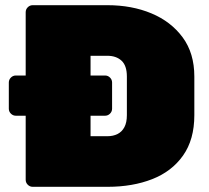

<svg xmlns="http://www.w3.org/2000/svg" viewBox="-20 -720 806 740"><path d="M106 0Q95 0 87 -8Q79 -16 79 -27V-274H41Q30 -274 22 -282Q14 -290 14 -301V-402Q14 -413 22 -421Q30 -429 41 -429H79V-673Q79 -684 87 -692Q95 -700 106 -700H394Q488 -700 563.5 -668.5Q639 -637 684 -576Q729 -515 729 -425Q729 -388 729 -351Q729 -314 729 -276Q729 -182 685.5 -120.5Q642 -59 566.5 -29.5Q491 0 395 0ZM329 -195H394Q416 -195 433 -203.5Q450 -212 459.5 -230Q469 -248 469 -276Q469 -301 469 -325.5Q469 -350 469 -375Q469 -400 469 -425Q469 -467 448.5 -486Q428 -505 394 -505H329V-429H385Q396 -429 404 -421Q412 -413 412 -402V-301Q412 -290 404 -282Q396 -274 385 -274H329Z"/></svg>

Font: Rubik Black
Style: Regular
Weight: 900
Designer: Hubert and Fischer
Foundry: Hubert and Fischer
Version: Version 2.300;gftools[0.9.30]